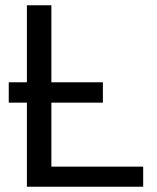

<svg xmlns="http://www.w3.org/2000/svg" viewBox="-20 -708 596 728"><path d="M13.2 -318.8V-396H82V-688H174.8V-396H370.1V-318.8H174.8V-76.2H522.9V0H82V-318.8Z"/></svg>

Font: Libra Sans Modern
Style: Regular
Weight: 400
Foundry: Stefan Peev, Context Ltd
Version: Version 1.000